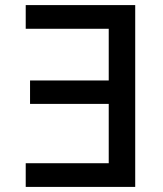

<svg xmlns="http://www.w3.org/2000/svg" viewBox="-20 -734 640 754"><path d="M511 0H81V-93H407V-326H98V-418H407V-621H81V-714H511Z"/></svg>

Font: Noto Sans Mono Medium
Style: Regular
Weight: 500
Designer: Monotype Design Team
Foundry: Monotype Imaging Inc.
Version: Version 2.014